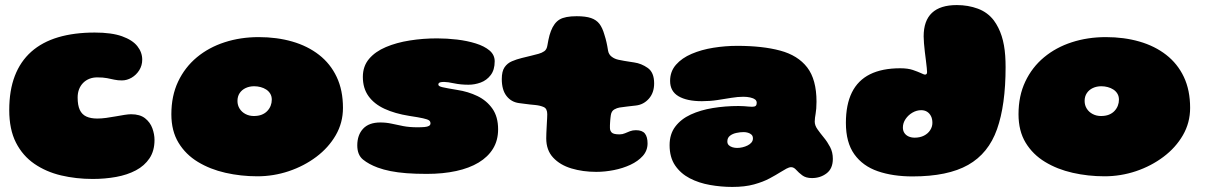

<svg xmlns="http://www.w3.org/2000/svg" viewBox="-20 -665 4766 758"><path d="M346 41.5Q280.5 41.5 221.2 27.5Q162 13.5 115.8 -18.2Q69.5 -50 43 -102Q16.5 -154 16.5 -230.5Q16.5 -308 38.5 -365.2Q60.5 -422.5 103.5 -460.8Q146.5 -499 209.5 -517.8Q272.5 -536.5 354 -536.5Q420.5 -536.5 461.8 -521.8Q503 -507 522.2 -482.8Q541.5 -458.5 541.5 -429.5Q541.5 -406.5 529.8 -387.8Q518 -369 499.5 -358.2Q481 -347.5 461 -347.5Q444.5 -347.5 431.2 -350.5Q418 -353.5 402.5 -356.5Q387 -359.5 364 -359.5Q347 -359.5 333 -354Q319 -348.5 308.5 -338Q298 -327.5 292.2 -312.8Q286.5 -298 286.5 -280Q286.5 -249.5 295 -231.2Q303.5 -213 320.8 -205Q338 -197 364 -197Q380 -197 398.8 -199.5Q417.5 -202 436.5 -205.5Q455.5 -209 471.5 -211.5Q487.5 -214 497.5 -214Q532.5 -214 552.8 -198Q573 -182 581.5 -158.5Q590 -135 590 -112.5Q590 -69.5 570.2 -40Q550.5 -10.5 516.5 7.5Q482.5 25.5 438.5 33.5Q394.5 41.5 346 41.5Z M996 31Q931 31 870.2 17.2Q809.5 3.5 761.2 -25.8Q713 -55 684.8 -101.5Q656.5 -148 656.5 -214Q656.5 -286.5 683.2 -343Q710 -399.5 757.2 -438.8Q804.5 -478 867 -498.2Q929.5 -518.5 1001.5 -518.5Q1073 -518.5 1133.8 -501Q1194.5 -483.5 1239.5 -448.5Q1284.5 -413.5 1309.2 -361.2Q1334 -309 1334 -239Q1334 -180.5 1305.5 -131.2Q1277 -82 1228.8 -45.8Q1180.5 -9.5 1120.2 10.8Q1060 31 996 31ZM982 -207Q1000 -207 1013.2 -212.2Q1026.5 -217.5 1035.2 -226.8Q1044 -236 1048.5 -247.5Q1053 -259 1053 -271.5Q1053 -285 1047 -295Q1041 -305 1031 -311.5Q1021 -318 1008.8 -321.2Q996.5 -324.5 983.5 -324.5Q965 -324.5 950 -317.5Q935 -310.5 926.2 -297.5Q917.5 -284.5 917.5 -266.5Q917.5 -249.5 926 -236Q934.5 -222.5 949.2 -214.8Q964 -207 982 -207Z M1665 21.5Q1620 21.5 1584.8 18.8Q1549.5 16 1521.8 10.5Q1494 5 1471 -3.5Q1436 -16.5 1413.2 -35Q1390.5 -53.5 1390.5 -91Q1390.5 -132 1413.5 -156.8Q1436.5 -181.5 1481.5 -181.5Q1504.5 -181.5 1526 -176.8Q1547.5 -172 1572 -167.2Q1596.5 -162.5 1627.5 -162.5Q1644.5 -162.5 1656 -163.5Q1667.5 -164.5 1673.5 -168Q1679.5 -171.5 1679.5 -178Q1679.5 -185.5 1673.8 -189.8Q1668 -194 1650 -198Q1632 -202 1595.5 -207.5Q1539 -216.5 1498 -235.5Q1457 -254.5 1434.8 -285.5Q1412.5 -316.5 1412.5 -361.5Q1412.5 -403.5 1437 -432.5Q1461.5 -461.5 1503.5 -479.2Q1545.5 -497 1597.8 -505.2Q1650 -513.5 1705.5 -513.5Q1744.5 -513.5 1784.5 -508.8Q1824.5 -504 1858.2 -493.5Q1892 -483 1912.5 -465.8Q1933 -448.5 1933 -423Q1933 -389 1917.2 -368.5Q1901.5 -348 1877.8 -339.2Q1854 -330.5 1829.5 -330.5Q1799 -330.5 1772.8 -336Q1746.5 -341.5 1733.5 -341.5Q1725.5 -341.5 1720.2 -340.5Q1715 -339.5 1712.8 -337.2Q1710.5 -335 1710.5 -331Q1710.5 -324.5 1726.5 -320.8Q1742.5 -317 1785 -310Q1828 -303.5 1864.8 -285.8Q1901.5 -268 1924 -236Q1946.5 -204 1946.5 -154.5Q1946.5 -111 1926.5 -78.2Q1906.5 -45.5 1869.5 -23.2Q1832.5 -1 1780.8 10.2Q1729 21.5 1665 21.5Z M2334 13.5Q2281 13.5 2236 0Q2191 -13.5 2163.8 -42.8Q2136.5 -72 2136.5 -119Q2136.5 -129 2137 -139.5Q2137.5 -150 2138 -160.2Q2138.5 -170.5 2139 -180Q2139.5 -189.5 2140 -198.2Q2140.5 -207 2140.5 -214Q2140.5 -236 2126.8 -242.2Q2113 -248.5 2092.5 -250.5Q2082 -251.5 2072.2 -252.5Q2062.5 -253.5 2052.2 -255Q2042 -256.5 2029 -258Q1998.5 -262 1979.8 -286Q1961 -310 1961 -353Q1961 -383.5 1972 -399.5Q1983 -415.5 2001.2 -423.2Q2019.5 -431 2040 -436Q2059 -440.5 2076 -444.8Q2093 -449 2106 -452.5Q2119 -456 2128.8 -462.8Q2138.5 -469.5 2141 -485.5Q2143 -497 2145 -507Q2147 -517 2149.5 -526Q2152 -535 2155 -542.5Q2167.5 -575 2189.2 -588Q2211 -601 2256.5 -601Q2292 -601 2313.2 -593.8Q2334.5 -586.5 2346.5 -570.8Q2358.5 -555 2366 -528.5Q2369 -519 2371 -511.8Q2373 -504.5 2374.5 -497.5Q2376 -490.5 2377.5 -483Q2379 -475.5 2380.5 -465.5Q2383 -450 2395 -441Q2407 -432 2422 -429Q2434.5 -426.5 2443.8 -424.8Q2453 -423 2462.2 -421.8Q2471.5 -420.5 2483.5 -418.5Q2512 -414.5 2537.2 -396.8Q2562.5 -379 2562.5 -336Q2562.5 -299 2541.8 -275.5Q2521 -252 2491 -248.5Q2474 -246.5 2456.2 -244.5Q2438.5 -242.5 2426 -240.5Q2416 -239 2405 -232.8Q2394 -226.5 2391.5 -210.5Q2391 -205.5 2390.2 -200.5Q2389.5 -195.5 2389.2 -190.5Q2389 -185.5 2388.5 -180.5Q2388 -175.5 2388 -170.5Q2388 -165.5 2388 -160Q2388 -149 2395 -141.8Q2402 -134.5 2426 -134.5Q2437.5 -134.5 2447.2 -138.8Q2457 -143 2467.2 -147Q2477.5 -151 2490.5 -151Q2515.5 -151 2526 -137.8Q2536.5 -124.5 2536.5 -99Q2536.5 -70.5 2517.8 -49.5Q2499 -28.5 2469 -14.5Q2439 -0.5 2403.5 6.5Q2368 13.5 2334 13.5Z M2871 73Q2827 73 2783 65.2Q2739 57.5 2703 38.8Q2667 20 2645.2 -12Q2623.5 -44 2623.5 -92Q2623.5 -135.5 2646 -165.2Q2668.5 -195 2707 -212.8Q2745.5 -230.5 2794.2 -238.5Q2843 -246.5 2895.5 -246.5Q2906.5 -246.5 2917 -245.8Q2927.5 -245 2936.2 -244.2Q2945 -243.5 2949.5 -243.5Q2959.5 -243.5 2963.5 -247.2Q2967.5 -251 2967.5 -259Q2967.5 -262 2966.8 -264.2Q2966 -266.5 2964.5 -268.8Q2963 -271 2960.5 -272.5Q2954 -277.5 2941.8 -280.2Q2929.5 -283 2914.5 -283Q2893.5 -283 2867.5 -278.8Q2841.5 -274.5 2812.2 -270Q2783 -265.5 2751 -265.5Q2692 -265.5 2658.8 -285Q2625.5 -304.5 2625.5 -345.5Q2625.5 -383 2648.8 -409.5Q2672 -436 2710.8 -452.5Q2749.5 -469 2796.5 -476.5Q2843.5 -484 2890.5 -484Q2990.5 -484 3060.2 -465.2Q3130 -446.5 3166.8 -398.8Q3203.5 -351 3203.5 -263.5Q3203.5 -248 3202.5 -236.5Q3201.5 -225 3200 -216Q3198.5 -207 3197.5 -199.8Q3196.5 -192.5 3196.5 -185Q3196.5 -170 3207.2 -154.8Q3218 -139.5 3232.2 -122.2Q3246.5 -105 3257.2 -84.5Q3268 -64 3268 -38Q3268 0.5 3243.5 19.2Q3219 38 3185.5 38Q3161.5 38 3147.2 27.2Q3133 16.5 3123.5 5.8Q3114 -5 3103.5 -5Q3095.5 -5 3084.8 0.8Q3074 6.5 3060.5 15Q3044 25.5 3018.5 39.2Q2993 53 2956.8 63Q2920.5 73 2871 73ZM2890 -81Q2900.5 -81 2911.2 -83.5Q2922 -86 2931.5 -90.8Q2941 -95.5 2946.8 -102.5Q2952.5 -109.5 2952.5 -118.5Q2952.5 -128 2947 -133.2Q2941.5 -138.5 2933 -141Q2924.5 -143.5 2916 -143.5Q2902 -143.5 2887 -140.2Q2872 -137 2861.8 -129Q2851.5 -121 2851.5 -106.5Q2851.5 -97 2857.5 -91.5Q2863.5 -86 2872.2 -83.5Q2881 -81 2890 -81Z M3582.5 31.5Q3505 31.5 3445.5 11Q3386 -9.5 3352.8 -56Q3319.5 -102.5 3319.5 -180Q3319.5 -252 3343.2 -300Q3367 -348 3414.8 -371.8Q3462.5 -395.5 3534 -395.5Q3564 -395.5 3583.8 -388.8Q3603.5 -382 3615.5 -376.5Q3621 -374 3625.2 -372.2Q3629.5 -370.5 3632 -370.5Q3640 -370.5 3640 -380.5Q3640 -385 3638.8 -397.2Q3637.5 -409.5 3635.5 -426Q3633.5 -442.5 3631.2 -460.2Q3629 -478 3627.8 -494.2Q3626.5 -510.5 3626.5 -521.5Q3626.5 -645 3757.5 -645Q3802 -645 3840.5 -630.8Q3879 -616.5 3903.5 -584.5Q3913.5 -571 3921.2 -555.5Q3929 -540 3934.5 -522.8Q3940 -505.5 3943.5 -486Q3947 -466.5 3948.5 -445Q3950 -423.5 3950 -400Q3950 -250.5 3916.2 -155Q3882.5 -59.5 3802.2 -14Q3722 31.5 3582.5 31.5ZM3591 -121.5Q3612 -121.5 3627.8 -129.5Q3643.5 -137.5 3652.2 -151Q3661 -164.5 3661 -180Q3661 -196 3655.2 -207Q3649.5 -218 3639.8 -224Q3630 -230 3617 -230Q3599 -230 3582.5 -220.5Q3566 -211 3555.2 -195.2Q3544.5 -179.5 3544.5 -161.5Q3544.5 -149 3550.5 -140Q3556.5 -131 3567.2 -126.2Q3578 -121.5 3591 -121.5Z M4340.5 31Q4275.5 31 4214.8 17.2Q4154 3.5 4105.8 -25.8Q4057.5 -55 4029.2 -101.5Q4001 -148 4001 -214Q4001 -286.5 4027.8 -343Q4054.5 -399.5 4101.8 -438.8Q4149 -478 4211.5 -498.2Q4274 -518.5 4346 -518.5Q4417.5 -518.5 4478.2 -501Q4539 -483.5 4584 -448.5Q4629 -413.5 4653.8 -361.2Q4678.5 -309 4678.5 -239Q4678.5 -180.5 4650 -131.2Q4621.5 -82 4573.2 -45.8Q4525 -9.5 4464.8 10.8Q4404.5 31 4340.5 31ZM4326.5 -207Q4344.5 -207 4357.8 -212.2Q4371 -217.5 4379.8 -226.8Q4388.5 -236 4393 -247.5Q4397.5 -259 4397.5 -271.5Q4397.5 -285 4391.5 -295Q4385.5 -305 4375.5 -311.5Q4365.5 -318 4353.2 -321.2Q4341 -324.5 4328 -324.5Q4309.5 -324.5 4294.5 -317.5Q4279.5 -310.5 4270.8 -297.5Q4262 -284.5 4262 -266.5Q4262 -249.5 4270.5 -236Q4279 -222.5 4293.8 -214.8Q4308.5 -207 4326.5 -207Z"/></svg>

Font: Gluten Black
Style: Regular
Weight: 900
Designer: Tyler Finck
Foundry: Etcetera Type Company
Version: Version 1.300